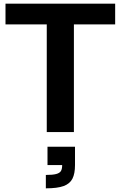

<svg xmlns="http://www.w3.org/2000/svg" viewBox="-20 -720 658 1047"><path d="M235 -627H383V0H235ZM10 -700H608V-587H10ZM319 180H389Q389 227 375 254.5Q361 282 327 294.5Q293 307 230 307V234Q267 234 286 229Q305 224 312 213Q319 202 319 180ZM239 80H389V180H239Z"/></svg>

Font: Uncut Sans VF
Style: Regular
Weight: 400
Designer: Kasper Nordkvist
Foundry: Uncut Type
Version: Version 1.100;FEAKit 1.0